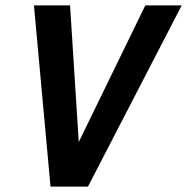

<svg xmlns="http://www.w3.org/2000/svg" viewBox="-20 -687 689 707"><path d="M270 -164 515 -667H649L304 0H166L105 -667H238Z"/></svg>

Font: Epunda Sans SemiBold
Style: Italic
Weight: 600
Italic angle: -12.0243°
Designer: Simon Atzbach
Foundry: typofactur
Version: Version 2.204; ttfautohint (v1.8.4.7-5d5b)